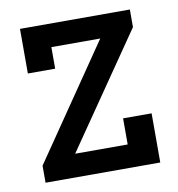

<svg xmlns="http://www.w3.org/2000/svg" viewBox="-64 -564 578 623"><g transform="rotate(-10 225.5 -253.0)"><path d="M321 -162H415V0H37V-56L293 -430H132V-359H42V-506H404V-448L148 -76H321Z"/></g></svg>

Font: Arvo
Style: Regular
Weight: 400
Designer: Anton Koovit (Cyrillic Expansion: Cyreal)
Foundry: Anton Koovit, Yassin Baggar
Version: Version 3.000